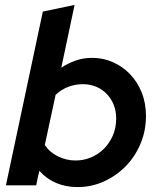

<svg xmlns="http://www.w3.org/2000/svg" viewBox="-20 -753 649 780"><path d="M573 -282Q573 -222 551 -169.5Q529 -117 491 -78Q453 -39 402.5 -16Q352 7 295 7Q247 7 207.5 -10Q168 -27 140 -59Q136 -44 133 -29.5Q130 -15 127 0H4Q42 -177 79 -353Q116 -529 154 -706L283 -733L229 -478Q256 -496 287.5 -507Q319 -518 354 -518Q399 -518 438.5 -500.5Q478 -483 508 -452Q538 -421 555.5 -377.5Q573 -334 573 -282ZM317 -411Q253 -411 206 -368Q195 -317 184 -266Q173 -215 162 -164Q182 -134 216 -117.5Q250 -101 287 -101Q319 -101 348.5 -113Q378 -125 401 -147.5Q424 -170 438 -201.5Q452 -233 452 -272Q452 -302 442 -327Q432 -352 414 -371Q396 -390 371 -400.5Q346 -411 317 -411Z"/></svg>

Font: Rosa Sans SemiBold
Style: Italic
Weight: 600
Italic angle: -12°
Designer: Pentagram / MCKL
Foundry: Pentagram / MCKL
Version: Version 1.005;September 16, 2019;FontCreator 11.5.0.2425 64-